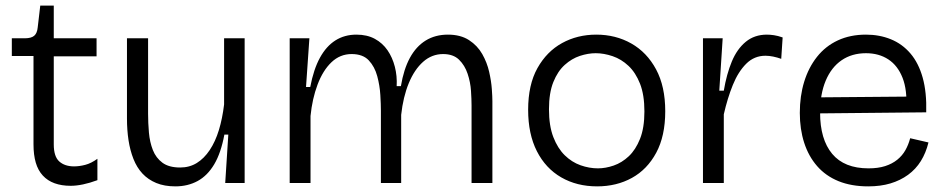

<svg xmlns="http://www.w3.org/2000/svg" viewBox="-20 -650 3362 682"><path d="M231 10Q199 10 174 1Q149 -8 132 -26.5Q115 -45 107 -72.5Q99 -100 99 -137V-451H22V-514H68Q91 -514 101.5 -523Q112 -532 114 -553L123 -630H171V-514H323V-450H171V-137Q171 -94 190.5 -76.5Q210 -59 243 -59Q262 -59 283 -64.5Q304 -70 326 -86V-10Q299 0 275 5Q251 10 231 10Z M603 12Q564 12 535 0Q506 -12 486 -33.5Q466 -55 454 -85.5Q442 -116 436.5 -152Q431 -188 431 -229V-514H506V-246Q506 -213 509 -179Q512 -145 523 -117Q534 -89 557 -72Q580 -55 620 -55Q653 -55 679 -71Q705 -87 725 -117Q745 -147 757.5 -188Q770 -229 776 -279V-514H849V-221V0H780L791 -172H777Q765 -107 741 -66.5Q717 -26 682 -7Q647 12 603 12Z M1009 0V-307V-514H1079L1067 -341H1082Q1094 -404 1116.5 -445Q1139 -486 1171.5 -506.5Q1204 -527 1246 -527Q1284 -527 1311.5 -512Q1339 -497 1356.5 -471.5Q1374 -446 1382.5 -413Q1391 -380 1389 -344H1404Q1414 -404 1436 -444.5Q1458 -485 1492 -506Q1526 -527 1571 -527Q1616 -527 1646 -507.5Q1676 -488 1693 -458Q1710 -428 1717.5 -395Q1725 -362 1727 -334Q1729 -306 1729 -291V0H1655V-275Q1655 -297 1653 -327.5Q1651 -358 1641 -388Q1631 -418 1610.5 -438Q1590 -458 1554 -458Q1514 -458 1483 -430.5Q1452 -403 1432 -354.5Q1412 -306 1405 -242V0H1333V-257Q1333 -279 1331 -312.5Q1329 -346 1320 -379.5Q1311 -413 1290 -435.5Q1269 -458 1229 -458Q1188 -458 1157.5 -429Q1127 -400 1108 -349.5Q1089 -299 1083 -238V0Z M2101 12Q2029 12 1973.5 -20Q1918 -52 1887 -113Q1856 -174 1856 -260Q1856 -349 1889 -408Q1922 -467 1976.5 -497Q2031 -527 2098 -527Q2167 -527 2222.5 -495.5Q2278 -464 2310.5 -403.5Q2343 -343 2343 -255Q2343 -167 2311 -107.5Q2279 -48 2224.5 -18Q2170 12 2101 12ZM2104 -52Q2131 -52 2160 -62Q2189 -72 2213.5 -95Q2238 -118 2253.5 -157Q2269 -196 2269 -254Q2269 -313 2253.5 -352.5Q2238 -392 2212.5 -416Q2187 -440 2156 -450.5Q2125 -461 2096 -461Q2069 -461 2040 -451.5Q2011 -442 1986 -419.5Q1961 -397 1945.5 -358.5Q1930 -320 1930 -262Q1930 -203 1945.5 -163Q1961 -123 1986 -98.5Q2011 -74 2042 -63Q2073 -52 2104 -52Z M2477 0V-284V-514H2547L2535 -328H2551Q2561 -387 2579.5 -431.5Q2598 -476 2629 -501.5Q2660 -527 2704 -527Q2715 -527 2729 -525Q2743 -523 2760 -517L2755 -441Q2741 -446 2726.5 -449Q2712 -452 2699 -452Q2659 -452 2630.5 -423.5Q2602 -395 2583 -348Q2564 -301 2551 -244V0Z M3064 12Q3004 12 2958.5 -6.5Q2913 -25 2882.5 -60Q2852 -95 2836.5 -143Q2821 -191 2821 -249Q2821 -309 2836.5 -359.5Q2852 -410 2882 -448Q2912 -486 2956 -506.5Q3000 -527 3056 -527Q3104 -527 3144.5 -510.5Q3185 -494 3214 -460Q3243 -426 3257.5 -374Q3272 -322 3270 -251L2866 -247V-304L3223 -307L3199 -265Q3203 -330 3186 -373.5Q3169 -417 3135.5 -439Q3102 -461 3056 -461Q3006 -461 2969.5 -436Q2933 -411 2913 -363.5Q2893 -316 2893 -250Q2893 -155 2936 -103.5Q2979 -52 3065 -52Q3099 -52 3124 -60Q3149 -68 3167 -82.5Q3185 -97 3196 -116.5Q3207 -136 3213 -159L3278 -144Q3269 -107 3251 -78Q3233 -49 3205.5 -29Q3178 -9 3143 1.5Q3108 12 3064 12Z"/></svg>

Font: Bricolage Grotesque Light
Style: Regular
Weight: 300
Designer: Mathieu Triay
Foundry: Atelier Triay
Version: Version 1.000;gftools[0.9.30]